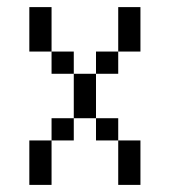

<svg xmlns="http://www.w3.org/2000/svg" viewBox="-20 -520 478 540"><path d="M62.5 -500V-375H125V-500ZM125 -375V-312.5H187.5V-375ZM187.5 -312.5V-187.5H250V-312.5ZM250 -312.5H312.5V-375H250ZM312.5 -375H375V-500H312.5ZM250 -187.5V-125H312.5V-187.5ZM312.5 -125V0H375V-125ZM187.5 -187.5H125V-125H187.5ZM125 -125H62.5V0H125Z"/></svg>

Font: Medodica
Style: Regular
Weight: 400
Version: Version 001.000